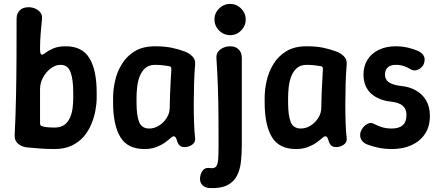

<svg xmlns="http://www.w3.org/2000/svg" viewBox="-20 -750 2242 983"><path d="M260 13Q213 13 182 10Q151 7 122 5Q94 3 74 -13Q54 -29 55 -56Q60 -156 62 -255.5Q64 -355 64.5 -454.5Q65 -554 65 -654Q65 -681 81 -697Q97 -713 126 -713Q145 -713 161.5 -705.5Q178 -698 187.5 -685Q197 -672 195 -653Q191 -616 188 -576.5Q185 -537 185 -503Q185 -483 187.5 -476.5Q190 -470 197 -470Q202 -471 215.5 -481.5Q229 -492 254 -502.5Q279 -513 317 -513Q401 -513 438 -452Q475 -391 475 -275V-250Q475 -220 468.5 -184.5Q462 -149 447.5 -114Q433 -79 408.5 -50.5Q384 -22 347 -4.5Q310 13 260 13ZM260 -97Q292 -97 310.5 -111.5Q329 -126 339 -149Q349 -172 352 -199Q355 -226 355 -250V-275Q355 -344 341 -381Q327 -418 290 -418Q264 -418 240 -400Q216 -382 200.5 -353.5Q185 -325 185 -293V-120Q185 -114 187 -110Q189 -106 192 -105Q205 -100 223 -98.5Q241 -97 260 -97Z M719 13Q633 13 596 -48.5Q559 -110 559 -225V-250Q559 -290 569 -335.5Q579 -381 603.5 -421.5Q628 -462 669.5 -487.5Q711 -513 774 -513Q823 -513 859 -505.5Q895 -498 924 -487Q947 -479 964 -462.5Q981 -446 979 -421Q975 -372 973.5 -319.5Q972 -267 972 -216Q972 -165 973.5 -120.5Q975 -76 979 -42Q981 -21 963.5 -9Q946 3 925 3Q909 3 900.5 -4.5Q892 -12 887 -27Q884 -39 880 -45.5Q876 -52 869 -52Q863 -52 852 -42Q841 -32 823.5 -19.5Q806 -7 780 3Q754 13 719 13ZM744 -92Q770 -92 793.5 -106.5Q817 -121 833 -145.5Q849 -170 849 -200Q849 -233 850.5 -264.5Q852 -296 853.5 -327.5Q855 -359 857 -392Q859 -410 847 -411Q836 -413 816.5 -415.5Q797 -418 774 -418Q743 -418 724 -401.5Q705 -385 695 -358.5Q685 -332 682 -303Q679 -274 679 -250V-225Q679 -158 692.5 -125Q706 -92 744 -92Z M1054 213Q1031 212 1017.5 199Q1004 186 1004 167Q1004 143 1016.5 125Q1029 107 1052 110Q1076 114 1085.5 103.5Q1095 93 1097 65.5Q1099 38 1099 -7Q1099 -82 1098.5 -156.5Q1098 -231 1095.5 -305Q1093 -379 1088 -453Q1087 -472 1096.5 -485Q1106 -498 1123 -505.5Q1140 -513 1159 -513Q1186 -513 1202 -497Q1218 -481 1218 -454Q1218 -379 1218 -305Q1218 -231 1218 -156.5Q1218 -82 1218 -7Q1218 37 1213.5 78Q1209 119 1193 150Q1177 181 1144 198Q1111 215 1054 213ZM1158 -570Q1136 -570 1118 -581Q1100 -592 1089 -610Q1078 -628 1078 -650Q1078 -673 1089 -690.5Q1100 -708 1118 -719Q1136 -730 1158 -730Q1181 -730 1198.5 -719Q1216 -708 1227 -690.5Q1238 -673 1238 -650Q1238 -628 1227 -610Q1216 -592 1198.5 -581Q1181 -570 1158 -570Z M1495 13Q1409 13 1372 -48.5Q1335 -110 1335 -225V-250Q1335 -290 1345 -335.5Q1355 -381 1379.5 -421.5Q1404 -462 1445.5 -487.5Q1487 -513 1550 -513Q1599 -513 1635 -505.5Q1671 -498 1700 -487Q1723 -479 1740 -462.5Q1757 -446 1755 -421Q1751 -372 1749.5 -319.5Q1748 -267 1748 -216Q1748 -165 1749.5 -120.5Q1751 -76 1755 -42Q1757 -21 1739.5 -9Q1722 3 1701 3Q1685 3 1676.5 -4.5Q1668 -12 1663 -27Q1660 -39 1656 -45.5Q1652 -52 1645 -52Q1639 -52 1628 -42Q1617 -32 1599.5 -19.5Q1582 -7 1556 3Q1530 13 1495 13ZM1520 -92Q1546 -92 1569.5 -106.5Q1593 -121 1609 -145.5Q1625 -170 1625 -200Q1625 -233 1626.5 -264.5Q1628 -296 1629.5 -327.5Q1631 -359 1633 -392Q1635 -410 1623 -411Q1612 -413 1592.5 -415.5Q1573 -418 1550 -418Q1519 -418 1500 -401.5Q1481 -385 1471 -358.5Q1461 -332 1458 -303Q1455 -274 1455 -250V-225Q1455 -158 1468.5 -125Q1482 -92 1520 -92Z M1986 13Q1947 13 1914 5.5Q1881 -2 1861 -10Q1842 -17 1831.5 -32Q1821 -47 1825 -70Q1829 -85 1839.5 -98Q1850 -111 1865 -117.5Q1880 -124 1894 -116Q1911 -107 1933.5 -99.5Q1956 -92 1986 -92Q2022 -92 2041.5 -108.5Q2061 -125 2061 -162Q2061 -191 2042.5 -208Q2024 -225 1980 -230Q1950 -233 1924.5 -243.5Q1899 -254 1880.5 -270.5Q1862 -287 1851.5 -311.5Q1841 -336 1841 -368Q1841 -412 1861.5 -444.5Q1882 -477 1919.5 -495Q1957 -513 2006 -513Q2039 -513 2068.5 -506Q2098 -499 2118 -490Q2136 -483 2147 -468Q2158 -453 2152 -430Q2149 -416 2137.5 -405Q2126 -394 2111.5 -390.5Q2097 -387 2083 -395Q2069 -404 2050 -411Q2031 -418 2006 -418Q1980 -418 1965.5 -405Q1951 -392 1951 -368Q1951 -345 1968.5 -330.5Q1986 -316 2032 -310Q2076 -306 2109.5 -287Q2143 -268 2162 -235.5Q2181 -203 2181 -156Q2181 -103 2156.5 -65.5Q2132 -28 2088.5 -7.5Q2045 13 1986 13Z"/></svg>

Font: Winky Sans Medium
Style: Regular
Weight: 500
Designer: Simon Atzbach
Foundry: typofactur
Version: Version 1.205